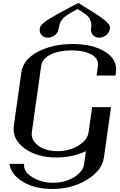

<svg xmlns="http://www.w3.org/2000/svg" viewBox="-20 -1041 790 1269"><path d="M713.9 -333 667 0Q654.3 86.9 554.2 147.5Q454.1 208 325.2 208Q210.9 208 132.3 161.1Q53.7 114.3 42 42H139.6Q132.8 91.8 192.4 129.4Q252 167 331.1 167Q408.2 167 468.8 130.4Q529.3 93.8 536.1 42L547.9 -42Q458 0 354.5 0Q223.6 0 141.6 -61Q59.6 -122.1 71.3 -208L121.1 -562.5Q132.8 -647.5 230 -698.7Q327.1 -750 460 -750Q593.8 -750 675.8 -698.2Q757.8 -646.5 746.1 -562.5L743.2 -542H618.2L627 -604.5Q633.8 -653.3 584.5 -680.7Q535.2 -708 454.1 -708Q373 -708 315.9 -681.2Q258.8 -654.3 252 -604.5L190.4 -167Q183.6 -115.2 232.9 -78.6Q282.2 -42 360.4 -42Q437.5 -42 498 -78.6Q558.6 -115.2 565.4 -167L588.9 -333ZM493.2 -981.4Q490.2 -979.5 473.6 -970.7Q457 -961.9 454.1 -960Q451.2 -958 438 -950.2Q424.8 -942.4 421.9 -939.9Q418.9 -937.5 408.7 -930.2Q398.4 -922.9 395.5 -918Q392.6 -913.1 386.2 -905.3Q379.9 -897.5 377.4 -890.6Q375 -883.8 372.6 -874.5Q370.1 -865.2 368.2 -854.5Q364.3 -825.2 342.8 -808.6Q321.3 -792 296.9 -792Q271.5 -792 255.4 -808.6Q239.3 -825.2 243.2 -854.5Q246.1 -877.9 293.9 -908.7Q341.8 -939.5 445.3 -994.1Q480.5 -1011.7 498 -1021.5Q513.7 -1010.7 537.1 -996.6Q560.5 -982.4 575.2 -973.6Q589.8 -964.8 608.4 -952.6Q627 -940.4 638.2 -932.6Q649.4 -924.8 662.6 -915Q675.8 -905.3 683.1 -897.9Q690.4 -890.6 696.8 -882.8Q703.1 -875 705.6 -868.2Q708 -861.3 707 -854.5Q703.1 -825.2 682.1 -808.6Q661.1 -792 635.7 -792Q611.3 -792 594.7 -808.6Q578.1 -825.2 582 -854.5Q584 -865.2 583.5 -874.5Q583 -883.8 582.5 -890.6Q582 -897.5 577.6 -905.3Q573.2 -913.1 571.8 -918Q570.3 -922.9 563 -930.2Q555.7 -937.5 553.2 -940.4Q550.8 -943.4 540 -950.7Q529.3 -958 525.9 -960Q522.5 -961.9 509.8 -970.7Q497.1 -979.5 493.2 -981.4Z"/></svg>

Font: okolaks
Style: BoldItalic
Weight: 600
Width: 8
Italic angle: -8°
Version: Version 000.6.0